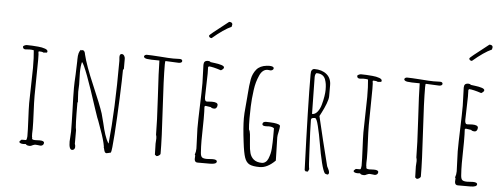

<svg xmlns="http://www.w3.org/2000/svg" viewBox="-57 -1086 3316 1263"><g transform="rotate(5 1601.5 -455.0)"><path d="M173.8 0Q180.2 0 190.9 -5.9Q202.6 -11.2 209.5 -11.2Q215.3 -11.2 226.1 -9.8Q235.8 -7.8 242.7 -7.8Q252 -7.8 258.3 -13.4Q264.6 -19 264.6 -27.8Q264.6 -42 234.9 -42Q226.6 -42 220.2 -41.5Q213.9 -41 205.6 -41Q183.6 -41 183.6 -50.8L184.6 -53.2Q181.6 -57.6 181.6 -81.1Q181.6 -91.8 182.1 -99.1L182.6 -111.8Q182.6 -153.3 179.2 -221.7Q175.8 -289.6 175.8 -331.1Q175.8 -370.6 177.2 -450.2Q178.7 -529.3 178.7 -568.8Q178.7 -613.3 175.8 -622.1L180.7 -625Q201.7 -625 209.5 -619.1L232.4 -621.1Q234.9 -627 234.9 -628.9Q234.9 -639.6 217.3 -646Q197.3 -653.3 171.4 -655.3Q128.4 -659.2 95.7 -659.2Q89.4 -659.2 80.6 -655Q71.8 -650.9 71.8 -647Q71.8 -629.9 90.8 -629.9L103 -630.9L114.7 -631.8Q135.3 -631.8 144.5 -628.9Q149.4 -583.5 149.4 -513.2Q149.4 -483.4 147 -397Q144.5 -310.1 144.5 -279.8Q144.5 -247.6 148.4 -170.4Q151.9 -102.5 151.9 -61Q151.9 -57.6 150.4 -49.3Q148.4 -42 148.4 -40L144.5 -36.1H115.7L109.9 -30.8Q105.5 -27.8 104 -25.4Q102.5 -22.9 102.5 -19Q108.4 -8.8 129.9 -8.8Q134.3 -8.8 138.2 -9.3Q141.6 -9.8 146.5 -9.8Q150.4 0 173.8 0Z M626 -151.9Q652.3 -81.1 659.2 -37.1L658.2 -34.2Q660.6 -30.3 662.6 -20Q665 -8.3 668.9 -2.2Q672.9 3.9 680.2 3.9Q682.1 3.9 690.9 1.5L691.4 2V1.5Q703.1 -2 708.5 -2.9Q714.8 -15.6 722.2 -125Q729.5 -234.4 734.9 -365.2Q740.2 -496.1 740.2 -550.8L745.6 -559.1V-626Q745.6 -636.7 739.3 -645.8Q732.9 -654.8 723.6 -654.8Q709.5 -654.8 709.5 -633.8L710.4 -621.1L711.4 -608.9Q711.4 -284.7 688.5 -64L686.5 -61Q672.4 -85.4 661.9 -116.9Q651.4 -148.4 641.6 -192.4Q631.8 -232.9 625.5 -253.9Q607.4 -309.6 554.2 -433.1Q499.5 -560.1 482.4 -631.8L481.4 -637.2L480 -643.1Q478 -648.4 475.6 -651.9Q471.2 -656.2 466.3 -658.2L456.5 -655.8L453.6 -659.2Q435.5 -644 435.5 -594.7V-582Q435.5 -553.2 432.6 -493.7Q429.2 -438.5 429.2 -404.8Q429.2 -350.1 432.6 -261.2Q435.5 -165.5 435.5 -117.2Q435.5 -103.5 433.6 -84.5Q431.6 -64.9 431.6 -51.8Q431.6 2 452.6 2Q460.9 2 466.1 -4.2Q471.2 -10.3 471.2 -18.1Q471.2 -32.2 467.3 -39.1V-128.9Q460.4 -147 460.4 -313H463.4L461.4 -345.2Q459.5 -366.7 459.5 -382.8L460.4 -406.7L461.4 -431.2L460.4 -470.2L459.5 -509.8Q459.5 -550.3 467.3 -580.1Q490.7 -557.6 580.6 -278.8Q604 -208 607.4 -204.1Q612.3 -189 626 -151.9Z M1034.7 -24.9Q1034.7 -123 1022.9 -318.4Q1011.2 -514.2 1011.2 -611.8Q1011.2 -626 1012.2 -630.9Q1013.2 -633.8 1016.1 -633.8Q1029.3 -633.8 1059.1 -631.8Q1088.9 -629.9 1101.6 -629.9Q1110.8 -629.9 1117.2 -633.3Q1123.5 -636.7 1123.5 -643.1Q1123.5 -655.8 1105.5 -655.8L1084.5 -655.3L1063 -654.8Q1036.6 -654.8 976.1 -659.7Q912.1 -664.1 889.2 -664.1Q874.5 -664.1 870.1 -652.8Q870.1 -641.1 890.6 -637.2Q909.7 -633.8 973.6 -633.8Q974.1 -566.9 984.4 -394.5Q994.1 -227.1 994.1 -146Q998 -135.3 998 -122.1L997.1 -104.5L996.1 -86.9L997.1 -50.8L998 -14.2L1009.3 -5.9Q1017.1 -5.9 1025.9 -12Q1034.7 -18.1 1034.7 -24.9Z M1302.7 -810.5Q1376.5 -873.5 1427.7 -896.5L1430.7 -911.6Q1430.7 -927.2 1408.7 -927.2Q1405.3 -923.8 1371.6 -897.9Q1334 -869.1 1312 -851.1Q1284.7 -829.1 1284.7 -825.2Q1284.7 -818.4 1289.8 -814.5Q1294.9 -810.5 1302.7 -810.5ZM1262.2 -20.5Q1261.7 -14.6 1261.7 -7.8Q1263.2 13.2 1281.7 13.2H1364.3Q1407.7 13.2 1407.7 -4.9Q1407.7 -18.1 1378.4 -18.1L1359.4 -17.1L1341.3 -16.1Q1317.4 -16.1 1308.6 -23.7Q1299.8 -31.2 1298.3 -54.2Q1295.4 -94.7 1295.4 -133.8L1296.4 -205.1L1297.4 -275.9Q1297.4 -332 1295.4 -355V-357.9L1300.3 -362.8H1304.7L1337.4 -357.9Q1343.8 -350.1 1360.4 -350.1Q1369.6 -350.1 1375 -357.7Q1380.4 -365.2 1380.4 -376Q1379.9 -394 1341.3 -394Q1338.9 -394 1324.2 -393.1L1307.6 -392.1Q1293.5 -392.1 1293.5 -419.9Q1293.5 -451.2 1295.4 -497.6Q1297.4 -543.9 1297.4 -575.2Q1297.4 -599.6 1296.4 -618.2L1301.3 -624Q1327.6 -623 1382.3 -605Q1400.9 -615.7 1400.9 -625Q1400.9 -634.3 1382.3 -640.1Q1363.8 -646 1338.9 -648.9Q1315.9 -651.4 1309.6 -652.8Q1304.7 -659.2 1293.5 -659.2Q1277.8 -659.2 1271.2 -652.3Q1264.6 -645.5 1264.6 -630.9Q1264.6 -606.4 1266.6 -571.3Q1268.6 -535.6 1268.6 -511.2Q1268.6 -454.1 1265.1 -360.4Q1261.7 -266.6 1261.7 -210Q1261.7 -192.9 1264.2 -144Q1266.6 -95.2 1266.6 -78.1Q1266.6 -57.1 1259.3 -37.1L1262.7 -33.2Q1262.7 -26.4 1262.2 -20.5Z M1572.3 -147.5Q1580.6 -77.6 1591.3 -46.4Q1602.1 -15.1 1624 -4.2Q1646 6.8 1691.9 6.8Q1742.2 6.8 1793.9 -44.9Q1793.9 -76.2 1792 -121.6Q1790 -167 1790 -198.2Q1790 -210.9 1795.9 -235.8Q1801.3 -261.7 1801.3 -272.9Q1801.3 -279.8 1789.6 -284.2Q1778.8 -288.1 1759.8 -290.5Q1730 -293 1709 -293Q1685.1 -293 1685.1 -275.9Q1685.1 -264.2 1709 -264.2Q1715.8 -264.2 1720.2 -264.6L1728 -265.1Q1752.9 -265.1 1763.2 -254.9V-199.7Q1763.2 -162.1 1760.7 -123.5Q1759.3 -102.5 1755.4 -86.9Q1751.5 -71.3 1744.6 -53.7Q1738.3 -38.6 1727.5 -30.3Q1716.8 -22 1703.1 -22Q1668.5 -22 1648.4 -39.1Q1630.4 -54.7 1623.5 -79.3Q1616.7 -104 1614.7 -138.7Q1611.8 -180.7 1609.4 -201.9Q1606.9 -223.1 1600.1 -233.9Q1597.2 -258.3 1597.2 -307.1Q1597.2 -343.3 1598.6 -384.3Q1599.6 -413.1 1601.8 -436.8Q1604 -460.4 1608.4 -494.1Q1612.3 -523.4 1618.9 -546.4Q1625.5 -569.3 1635.7 -592.3Q1644.5 -612.8 1658 -623.8Q1671.4 -634.8 1688 -634.8L1697.8 -633.8L1707 -632.8Q1714.4 -632.8 1720.7 -637.2Q1727.1 -641.6 1727.1 -647.9Q1727.1 -662.1 1696.3 -662.1Q1690.4 -662.1 1680.7 -661.1Q1635.3 -656.2 1612.8 -628.9Q1590.3 -601.6 1583 -563.5Q1575.7 -525.4 1571.3 -458.5L1570.3 -444.8L1564.9 -382.3Q1560.1 -334 1560.1 -304.2Q1560.1 -245.1 1572.3 -147.5Z M2149.4 2.9Q2149.4 -5.9 2141.6 -21Q2136.2 -31.2 2134.8 -34.4Q2133.3 -37.6 2133.3 -38.1Q2130.4 -45.9 2092.3 -202.1Q2054.2 -358.4 2054.2 -361.8Q2054.2 -363.3 2067.4 -387.2Q2082.5 -416 2094.5 -447.3Q2106.4 -478.5 2106.4 -497.1V-569.8Q2106.4 -616.2 2075.4 -641.6Q2044.4 -667 1994.1 -667Q1984.9 -667 1979.5 -660.2Q1974.6 -653.8 1973.4 -647.5Q1972.2 -641.1 1972.2 -628.9Q1972.2 -432.1 1988.3 1L1995.6 8.8H2010.3L2017.6 -7.8Q2012.7 -24.4 2009.3 -112.8Q2000.5 -277.8 2000.5 -332Q2000.5 -346.2 2022.5 -346.2H2026.4Q2037.1 -346.2 2049.3 -295.9Q2062.5 -242.2 2072.3 -183.1Q2084 -112.8 2097.9 -56.9Q2111.8 -1 2123.5 12.2L2138.2 17.1Q2149.4 17.1 2149.4 2.9ZM2002.4 -494.1Q2000.5 -565.9 2000.5 -615.2Q2000.5 -624 2003.7 -632.6Q2006.8 -641.1 2012.2 -641.1Q2034.2 -641.1 2048.6 -632.1Q2063 -623 2069.3 -606Q2075.2 -589.4 2077.4 -574.2Q2079.6 -559.1 2079.6 -536.1Q2079.6 -518.6 2075.4 -492.7Q2071.3 -466.8 2063.5 -439Q2055.7 -409.7 2040.3 -390.4Q2024.9 -371.1 2006.3 -371.1L2004.4 -373Q2004.4 -422.4 2002.4 -494.1Z M2380.9 0Q2387.2 0 2397.9 -5.9Q2409.7 -11.2 2416.5 -11.2Q2422.4 -11.2 2433.1 -9.8Q2442.9 -7.8 2449.7 -7.8Q2459 -7.8 2465.3 -13.4Q2471.7 -19 2471.7 -27.8Q2471.7 -42 2441.9 -42Q2433.6 -42 2427.2 -41.5Q2420.9 -41 2412.6 -41Q2390.6 -41 2390.6 -50.8L2391.6 -53.2Q2388.7 -57.6 2388.7 -81.1Q2388.7 -91.8 2389.2 -99.1L2389.6 -111.8Q2389.6 -153.3 2386.2 -221.7Q2382.8 -289.6 2382.8 -331.1Q2382.8 -370.6 2384.3 -450.2Q2385.7 -529.3 2385.7 -568.8Q2385.7 -613.3 2382.8 -622.1L2387.7 -625Q2408.7 -625 2416.5 -619.1L2439.5 -621.1Q2441.9 -627 2441.9 -628.9Q2441.9 -639.6 2424.3 -646Q2404.3 -653.3 2378.4 -655.3Q2335.4 -659.2 2302.7 -659.2Q2296.4 -659.2 2287.6 -655Q2278.8 -650.9 2278.8 -647Q2278.8 -629.9 2297.9 -629.9L2310.1 -630.9L2321.8 -631.8Q2342.3 -631.8 2351.6 -628.9Q2356.4 -583.5 2356.4 -513.2Q2356.4 -483.4 2354 -397Q2351.6 -310.1 2351.6 -279.8Q2351.6 -247.6 2355.5 -170.4Q2358.9 -102.5 2358.9 -61Q2358.9 -57.6 2357.4 -49.3Q2355.5 -42 2355.5 -40L2351.6 -36.1H2322.8L2316.9 -30.8Q2312.5 -27.8 2311 -25.4Q2309.6 -22.9 2309.6 -19Q2315.4 -8.8 2336.9 -8.8Q2341.3 -8.8 2345.2 -9.3Q2348.6 -9.8 2353.5 -9.8Q2357.4 0 2380.9 0Z M2753.4 -24.9Q2753.4 -123 2741.7 -318.4Q2730 -514.2 2730 -611.8Q2730 -626 2731 -630.9Q2731.9 -633.8 2734.9 -633.8Q2748 -633.8 2777.8 -631.8Q2807.6 -629.9 2820.3 -629.9Q2829.6 -629.9 2835.9 -633.3Q2842.3 -636.7 2842.3 -643.1Q2842.3 -655.8 2824.2 -655.8L2803.2 -655.3L2781.7 -654.8Q2755.4 -654.8 2694.8 -659.7Q2630.9 -664.1 2607.9 -664.1Q2593.3 -664.1 2588.9 -652.8Q2588.9 -641.1 2609.4 -637.2Q2628.4 -633.8 2692.4 -633.8Q2692.9 -566.9 2703.1 -394.5Q2712.9 -227.1 2712.9 -146Q2716.8 -135.3 2716.8 -122.1L2715.8 -104.5L2714.8 -86.9L2715.8 -50.8L2716.8 -14.2L2728 -5.9Q2735.8 -5.9 2744.6 -12Q2753.4 -18.1 2753.4 -24.9Z M3021.5 -810.5Q3095.2 -873.5 3146.5 -896.5L3149.4 -911.6Q3149.4 -927.2 3127.4 -927.2Q3124 -923.8 3090.3 -897.9Q3052.7 -869.1 3030.8 -851.1Q3003.4 -829.1 3003.4 -825.2Q3003.4 -818.4 3008.5 -814.5Q3013.7 -810.5 3021.5 -810.5ZM2981 -20.5Q2980.5 -14.6 2980.5 -7.8Q2981.9 13.2 3000.5 13.2H3083Q3126.5 13.2 3126.5 -4.9Q3126.5 -18.1 3097.2 -18.1L3078.1 -17.1L3060.1 -16.1Q3036.1 -16.1 3027.3 -23.7Q3018.6 -31.2 3017.1 -54.2Q3014.2 -94.7 3014.2 -133.8L3015.1 -205.1L3016.1 -275.9Q3016.1 -332 3014.2 -355V-357.9L3019 -362.8H3023.4L3056.2 -357.9Q3062.5 -350.1 3079.1 -350.1Q3088.4 -350.1 3093.8 -357.7Q3099.1 -365.2 3099.1 -376Q3098.6 -394 3060.1 -394Q3057.6 -394 3043 -393.1L3026.4 -392.1Q3012.2 -392.1 3012.2 -419.9Q3012.2 -451.2 3014.2 -497.6Q3016.1 -543.9 3016.1 -575.2Q3016.1 -599.6 3015.1 -618.2L3020 -624Q3046.4 -623 3101.1 -605Q3119.6 -615.7 3119.6 -625Q3119.6 -634.3 3101.1 -640.1Q3082.5 -646 3057.6 -648.9Q3034.7 -651.4 3028.3 -652.8Q3023.4 -659.2 3012.2 -659.2Q2996.6 -659.2 2990 -652.3Q2983.4 -645.5 2983.4 -630.9Q2983.4 -606.4 2985.4 -571.3Q2987.3 -535.6 2987.3 -511.2Q2987.3 -454.1 2983.9 -360.4Q2980.5 -266.6 2980.5 -210Q2980.5 -192.9 2982.9 -144Q2985.4 -95.2 2985.4 -78.1Q2985.4 -57.1 2978 -37.1L2981.4 -33.2Q2981.4 -26.4 2981 -20.5Z"/></g></svg>

Font: Amatica SC
Style: Regular
Weight: 400
Designer: Vernon Adams, Ben Nathan
Foundry: newtypography
Version: Version 2.001